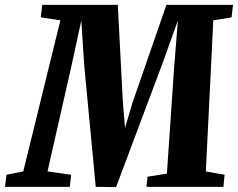

<svg xmlns="http://www.w3.org/2000/svg" viewBox="-64 -763 971 784"><path d="M-43.5 0 -37.5 -49.5 31 -63 182.5 -680 102.5 -692 108.5 -743H417L437.5 -349.5L446.5 -240.5L476 -340.5L615.5 -743H887.5L881.5 -692L807 -680L776.5 -63L853 -49.5L848.5 0H534L538.5 -41.5L617.5 -54L647.5 -494L662.5 -679.5L601 -508L410 1L327 0L280 -494.5L268 -679L227.5 -492.5L130 -63L226.5 -49.5L221 0Z"/></svg>

Font: Merriweather 24pt SemiCondensed Black
Style: Italic
Weight: 900
Width: 4
Italic angle: -7.8°
Designer: Eben Sorkin
Foundry: Eben Sorkin
Version: Version 2.101